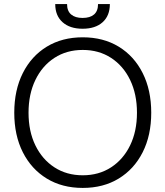

<svg xmlns="http://www.w3.org/2000/svg" viewBox="-20 -905 811 942"><path d="M386 17Q285 17 209.5 -29Q134 -75 92 -158Q50 -241 50 -352Q50 -463 92 -546.5Q134 -630 209.5 -676Q285 -722 386 -722Q487 -722 562.5 -676Q638 -630 680 -546.5Q722 -463 722 -352Q722 -241 680 -158Q638 -75 562.5 -29Q487 17 386 17ZM386 -45Q465 -45 525 -84Q585 -123 618.5 -192Q652 -261 652 -352Q652 -443 618.5 -512.5Q585 -582 525 -621Q465 -660 386 -660Q307 -660 247 -621Q187 -582 153.5 -512.5Q120 -443 120 -352Q120 -261 153.5 -192Q187 -123 247 -84Q307 -45 386 -45ZM385 -764Q323 -764 287 -796Q251 -828 251 -885H309Q309 -851 329 -834Q349 -817 385 -817Q422 -817 441.5 -834Q461 -851 461 -885H519Q519 -828 483.5 -796Q448 -764 385 -764Z"/></svg>

Font: TikTok Sans 24pt Light
Style: Regular
Weight: 300
Version: Version 4.000